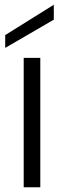

<svg xmlns="http://www.w3.org/2000/svg" viewBox="-20 -790 269 810"><path d="M150 -546V0H80V-546ZM207 -707 2 -588V-642L207 -770Z"/></svg>

Font: Poppins-Tabular Light
Style: Regular
Weight: 300
Designer: Ninad Kale (Devanagari), Jonny Pinhorn (Latin)
Foundry: Indian Type Foundry
Version: Version 4.004